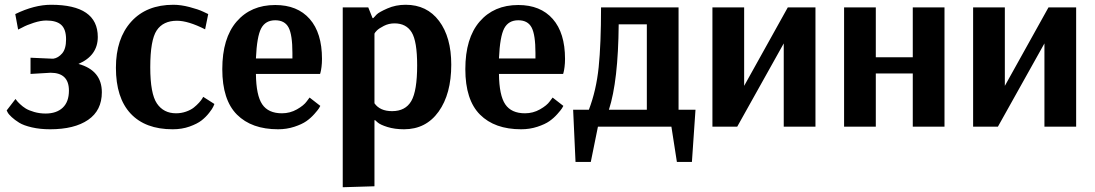

<svg xmlns="http://www.w3.org/2000/svg" viewBox="-20 -531 4592 805"><path d="M56 -407 44 -472Q124 -511 194 -511Q390 -511 390 -376Q390 -298 309 -263Q407 -236 407 -144Q407 -68 349.5 -28.5Q292 11 190 11Q148 11 113.5 3Q79 -5 60.5 -16.5Q42 -28 29 -40Q16 -52 12 -60L8 -68L45 -116Q47 -114 50 -109.5Q53 -105 64 -94.5Q75 -84 88 -76Q101 -68 123.5 -61.5Q146 -55 171 -55Q217 -55 243 -79.5Q269 -104 269 -151Q269 -226 192 -226L108 -221V-289L198 -285H204Q224 -288 240.5 -307Q257 -326 257 -366Q257 -408 237 -426.5Q217 -445 174 -445Q151 -445 121.5 -435.5Q92 -426 74 -416Z M840 -408Q769 -444 722 -444Q664 -444 637 -403.5Q610 -363 610 -249Q610 -138 638 -97Q666 -56 718 -56Q740 -56 760 -63Q780 -70 792.5 -80Q805 -90 814.5 -100.5Q824 -111 828 -118L832 -125L879 -95Q877 -91 874 -83.5Q871 -76 857 -58Q843 -40 825 -26Q807 -12 775 -0.5Q743 11 704 11Q589 11 527.5 -55Q466 -121 466 -247Q466 -369 530 -440Q594 -511 707 -511Q738 -511 774.5 -501.5Q811 -492 832 -482L853 -472Z M1134 -446Q1093 -446 1075 -412Q1057 -378 1053 -286H1206V-309Q1206 -385 1190 -415.5Q1174 -446 1134 -446ZM1278 -122 1323 -87Q1321 -83 1317 -76.5Q1313 -70 1298 -53Q1283 -36 1264.5 -23Q1246 -10 1214 0.5Q1182 11 1146 11Q1035 11 973.5 -50.5Q912 -112 912 -241Q912 -371 972 -440.5Q1032 -510 1134 -510Q1227 -510 1278.5 -451.5Q1330 -393 1330 -284Q1330 -266 1328 -250.5Q1326 -235 1324 -228L1322 -221H1053Q1054 -131 1079.5 -93.5Q1105 -56 1162 -56Q1196 -56 1225 -72.5Q1254 -89 1266 -106Z M1634 -433Q1610 -433 1589.5 -422.5Q1569 -412 1560.5 -403.5Q1552 -395 1550 -390V-98Q1573 -65 1624 -65Q1680 -65 1704.5 -107.5Q1729 -150 1729 -257Q1729 -358 1706 -395.5Q1683 -433 1634 -433ZM1417 254V-500H1524L1542 -455H1545Q1550 -461 1559.5 -470.5Q1569 -480 1604 -495.5Q1639 -511 1681 -511Q1770 -511 1821 -443Q1872 -375 1872 -260Q1872 -137 1819 -63Q1766 11 1674 11Q1635 11 1604.5 1.5Q1574 -8 1563 -18L1553 -27H1550V250Z M2153 -446Q2112 -446 2094 -412Q2076 -378 2072 -286H2225V-309Q2225 -385 2209 -415.5Q2193 -446 2153 -446ZM2297 -122 2342 -87Q2340 -83 2336 -76.5Q2332 -70 2317 -53Q2302 -36 2283.5 -23Q2265 -10 2233 0.5Q2201 11 2165 11Q2054 11 1992.5 -50.5Q1931 -112 1931 -241Q1931 -371 1991 -440.5Q2051 -510 2153 -510Q2246 -510 2297.5 -451.5Q2349 -393 2349 -284Q2349 -266 2347 -250.5Q2345 -235 2343 -228L2341 -221H2072Q2073 -131 2098.5 -93.5Q2124 -56 2181 -56Q2215 -56 2244 -72.5Q2273 -89 2285 -106Z M2574 -429Q2572 -191 2533 -71H2692V-429ZM2896 -71 2881 148H2818L2795 0H2487L2457 148H2393L2383 -71H2449Q2480 -152 2490 -249Q2500 -346 2500 -500H2825V-71Z M3283 -500H3399V0H3266V-349L3071 0H2967V-500H3100V-171Z M3519 0V-500H3652V-291H3807V-500H3940V0H3807V-223H3652V0Z M4376 -500H4492V0H4359V-349L4164 0H4060V-500H4193V-171Z"/></svg>

Font: ArsenalBold
Style: Bold
Weight: 700
Designer: Andrij Shevchenko
Foundry: Stairsfor.com
Version: Version 1.000